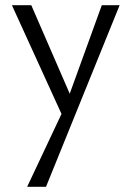

<svg xmlns="http://www.w3.org/2000/svg" viewBox="-20 -434 508 743"><path d="M229 31 26 -414H101L260 -48ZM374 -414H443L158 289H85L233 -25Z"/></svg>

Font: Ysabeau Office
Style: Regular
Weight: 400
Designer: Christian Thalmann (Catharsis Fonts)
Version: Version 2.001;gftools[0.9.30]; featfreeze: tnum,lnum,ss02